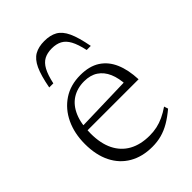

<svg xmlns="http://www.w3.org/2000/svg" viewBox="-208 -791 895 895"><g transform="rotate(-45 240.0 -343.0)"><path d="M257 -464.5Q316.5 -464.5 355 -439.5Q393.5 -414.5 413.2 -368.5Q433 -322.5 435.5 -258.5H92L90.5 -288.5L399 -297L376.5 -279Q374.5 -327 359.8 -361Q345 -395 317.5 -413.2Q290 -431.5 249 -431.5Q203.5 -431.5 169.5 -409.8Q135.5 -388 117 -344.8Q98.5 -301.5 98.5 -237.5Q98.5 -172 120.8 -127.2Q143 -82.5 185 -59.2Q227 -36 286.5 -36Q312.5 -36 335.5 -41Q358.5 -46 381.8 -56.8Q405 -67.5 429.5 -84.5L436 -64.5Q405 -38.5 376.8 -22Q348.5 -5.5 320 2.2Q291.5 10 258.5 10Q193 10 145 -17.8Q97 -45.5 71 -97.5Q45 -149.5 45 -222Q45 -292 71 -346.8Q97 -401.5 144.5 -433Q192 -464.5 257 -464.5ZM251 -646.5Q221.5 -646.5 200.5 -635.5Q179.5 -624.5 165.2 -598.2Q151 -572 141 -526H114Q126.5 -593 143.5 -629.5Q160.5 -666 186.5 -680.8Q212.5 -695.5 251 -695.5Q289.5 -695.5 315.5 -680.8Q341.5 -666 358.5 -629.5Q375.5 -593 388 -526H361Q351 -572 336.8 -598.2Q322.5 -624.5 301.5 -635.5Q280.5 -646.5 251 -646.5Z"/></g></svg>

Font: Newsreader Light
Style: Regular
Weight: 300
Designer: Hugues Gentile
Foundry: Production Type
Version: Version 1.003